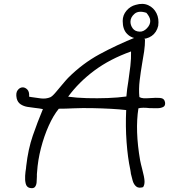

<svg xmlns="http://www.w3.org/2000/svg" viewBox="-20 -935 920 989"><path d="M133 33Q117 29 112.5 11Q108 -7 109.5 -29.5Q111 -52 114 -68Q115 -76 115 -79Q125 -167 149 -236.5Q173 -306 201 -373Q191 -375 181.5 -376.5Q172 -378 161 -379Q141 -381 121 -384.5Q101 -388 86 -398Q71 -408 66 -428Q60 -456 71 -470.5Q82 -485 97 -485Q110 -485 121 -473.5Q132 -462 130 -437Q134 -436 141 -435Q165 -431 191 -428Q217 -425 239 -434Q250 -439 267.5 -460Q285 -481 302 -501Q313 -515 319.5 -521.5Q326 -528 331 -534Q405 -608 492.5 -655.5Q580 -703 684 -745Q692 -748 706 -744.5Q720 -741 727 -731Q727 -702 722.5 -670.5Q718 -639 712 -607Q705 -566 699.5 -521Q694 -476 698 -435Q706 -430 719 -429Q732 -428 759 -430Q782 -432 804 -430.5Q826 -429 830 -409Q833 -391 821.5 -384.5Q810 -378 791 -377.5Q772 -377 753 -378Q752 -378 751 -378Q734 -380 719 -380Q704 -380 693 -377Q675 -263 702 -108Q704 -98 706.5 -87.5Q709 -77 712 -66Q724 -21 724.5 -1.5Q725 18 717 29Q694 36 681.5 25.5Q669 15 663.5 -4Q658 -23 654 -41Q654 -42 654 -43Q653 -48 652.5 -53Q652 -58 651 -62Q638 -122 632 -203Q626 -284 630 -368Q598 -372 552 -374.5Q506 -377 455 -378Q404 -379 357 -377Q338 -376 319 -375.5Q300 -375 283 -375Q255 -341 231 -287.5Q207 -234 191 -172Q175 -110 171 -49Q170 -44 170 -38Q170 -32 170 -25Q170 -10 168.5 5Q167 20 159.5 28.5Q152 37 133 33ZM331 -437Q374 -431 427.5 -429.5Q481 -428 535 -430Q589 -432 631 -438Q634 -476 641 -516Q647 -556 651.5 -595Q656 -634 655 -670Q546 -631 466 -571.5Q386 -512 331 -437ZM699 -734Q658 -737 635 -760Q612 -783 612 -827Q612 -857 631.5 -880Q651 -903 679 -910Q716 -921 744 -908Q772 -895 786 -867Q800 -839 795 -802Q787 -768 761.5 -750Q736 -732 699 -734ZM699 -772Q719 -771 736.5 -789Q754 -807 754 -827Q754 -838 748 -849Q742 -860 734 -869Q694 -882 673 -864Q652 -846 652 -823Q652 -805 663.5 -789Q675 -773 699 -772Z"/></svg>

Font: Yuji Hentaigana Akebono
Style: Regular
Weight: 400
Designer: Kataoka Yuji
Foundry: Kinuta Font Factory
Version: Version 3.002